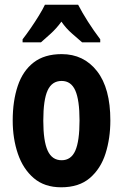

<svg xmlns="http://www.w3.org/2000/svg" viewBox="-20 -786 523 816"><path d="M449 -274Q449 -198 428.5 -133.5Q408 -69 362 -29.5Q316 10 240 10Q169 10 123.5 -29Q78 -68 56 -132.5Q34 -197 34 -274Q34 -357 55.5 -421Q77 -485 123 -520.5Q169 -556 242 -556Q336 -556 392.5 -483.5Q449 -411 449 -274ZM164 -273Q164 -187 182.5 -146Q201 -105 242 -105Q282 -105 300 -145.5Q318 -186 318 -274Q318 -361 300 -401.5Q282 -442 242 -442Q201 -442 182.5 -402Q164 -362 164 -273ZM312 -766Q329 -733 353.5 -694.5Q378 -656 406 -619V-606H329Q312 -621 286.5 -643Q261 -665 241 -694Q220 -665 194.5 -642Q169 -619 154 -606H76V-619Q91 -638 110 -665.5Q129 -693 145.5 -720Q162 -747 171 -766Z"/></svg>

Font: Noto Sans Gujarati ExtraCondensed
Style: Bold
Weight: 700
Width: 2
Designer: Jelle Bosma - Monotype Design Team, Universal Thirst
Foundry: Monotype Imaging Inc.
Version: Version 2.106; ttfautohint (v1.8.4.7-5d5b)